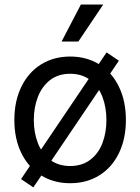

<svg xmlns="http://www.w3.org/2000/svg" viewBox="-20 -782 607 831"><path d="M71.1 -6.9 441.3 -555.2 494.5 -519.3 124.3 29ZM42.1 -262.4Q42.1 -344.3 72.5 -406.6Q102.9 -468.9 157.6 -503.1Q212.4 -537.3 283.8 -537.3Q355.3 -537.3 410 -503.1Q464.8 -468.9 494.8 -406.6Q524.9 -344.3 524.9 -262.4Q524.9 -181.3 494.8 -119.3Q464.8 -57.3 410 -23.1Q355.3 11 283.8 11Q212.4 11 157.6 -23.1Q102.9 -57.3 72.5 -119.3Q42.1 -181.3 42.1 -262.4ZM440.6 -262.4Q440.6 -317.3 423.3 -362.7Q406.1 -408.1 370.7 -435.4Q335.3 -462.7 283.8 -462.7Q232 -462.7 196.8 -435.4Q161.6 -408.1 144 -362.7Q126.4 -317.3 126.4 -262.4Q126.4 -207.9 144 -162.6Q161.6 -117.4 196.8 -90.5Q232 -63.5 283.8 -63.5Q335.3 -63.5 370.7 -90.5Q406.1 -117.4 423.3 -162.6Q440.6 -207.9 440.6 -262.4ZM330.1 -762.4H426.8L319.1 -602.2H246.5Z"/></svg>

Font: Pretendard Variable
Style: Regular
Weight: 400
Designer: Base glyphs from Inter by Rasmus Andersson; Hangul glyphs from Noto Sans CJK(Source Han Sans) by Jang Soo-young and Kang
Foundry: Kil Hyung-jin
Version: Version 1.100;FEAKit 1.0